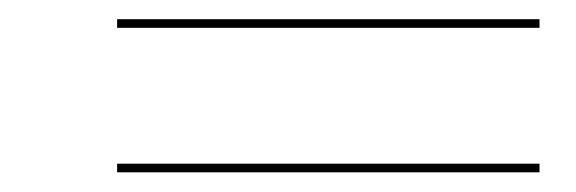

<svg xmlns="http://www.w3.org/2000/svg" viewBox="-20 -485 600 200"><path d="M102 -465V-456H542V-465ZM102 -314.5V-305.5H542V-314.5Z"/></svg>

Font: Bodoni* 24pt
Style: Bold Italic
Weight: 700
Italic angle: -13°
Version: Version 2.3